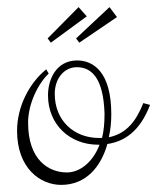

<svg xmlns="http://www.w3.org/2000/svg" viewBox="-20 -529 442 540"><path d="M168 -44C118 -44 59 -78 59 -184C59 -238 88 -295 117 -322L110 -334C63 -296 28 -230 28 -161C28 -56 93 -9 152 -9C222 -9 264 -60 282 -124C330 -131 374 -160 402 -234L383 -239C364 -191 337 -153 286 -143C291 -164 293 -186 293 -208C293 -326 243 -359 197 -359C139 -359 115 -307 115 -261C115 -179 176 -122 256 -122H260C241 -72 204 -44 168 -44ZM196 -340C238 -340 271 -309 274 -209C274 -183 272 -161 267 -141H258C189 -141 134 -189 134 -265C134 -309 161 -340 196 -340ZM201 -509 114 -421 123 -409 224 -483ZM288 -509 194 -421 203 -409 309 -481Z"/></svg>

Font: Clicker Script
Style: Regular
Weight: 400
Designer: Astigmatic (AOETI)
Foundry: Astigmatic (AOETI)
Version: Version 1.000